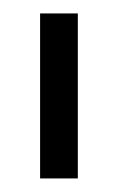

<svg xmlns="http://www.w3.org/2000/svg" viewBox="-20 -763 174 283"><path d="M94.7 -500H39.1V-743.2H94.7Z"/></svg>

Font: X Company
Style: Regular
Weight: 400
Designer: GGBotNet
Foundry: GGBotNet
Version: 0.90